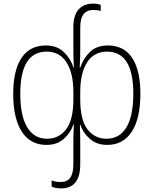

<svg xmlns="http://www.w3.org/2000/svg" viewBox="-20 -790 848 1060"><path d="M319 250Q301 250 288 247.5Q275 245 265 240V206Q275 210 287.5 212.5Q300 215 315 215Q351 215 368 191Q385 167 385 115V1Q385 -24 385.5 -48.5Q386 -73 388 -102H385Q370 -57 332.5 -23.5Q295 10 236 10Q148 10 100.5 -63Q53 -136 53 -272Q53 -402 99 -470.5Q145 -539 233 -539Q295 -539 332.5 -502.5Q370 -466 386 -417H388Q386 -447 385.5 -474.5Q385 -502 385 -531V-640Q385 -706 414 -738Q443 -770 494 -770Q507 -770 518 -768Q529 -766 536 -763V-729Q528 -732 518 -733.5Q508 -735 497 -735Q460 -735 441.5 -712Q423 -689 423 -637V-531Q423 -502 422.5 -474.5Q422 -447 420 -417H423Q439 -466 476 -502.5Q513 -539 576 -539Q664 -539 709.5 -470.5Q755 -402 755 -272Q755 -136 707.5 -63Q660 10 572 10Q514 10 476 -23.5Q438 -57 423 -102H421Q422 -73 422.5 -48.5Q423 -24 423 1V117Q423 185 396 217.5Q369 250 319 250ZM240 -24Q305 -24 345 -76Q385 -128 385 -241V-282Q385 -387 347 -446Q309 -505 238 -505Q92 -505 92 -273Q92 -150 130.5 -87Q169 -24 240 -24ZM568 -24Q640 -24 678 -87Q716 -150 716 -273Q716 -505 571 -505Q499 -505 461 -446Q423 -387 423 -282V-241Q423 -128 463 -76Q503 -24 568 -24Z"/></svg>

Font: Noto Sans Georgian SemiCondensed ExtraLight
Style: Regular
Weight: 200
Width: 4
Designer: Monotype Design Team, Akaki Razmadze
Foundry: Google LLC
Version: Version 2.005; ttfautohint (v1.8.4.7-5d5b)